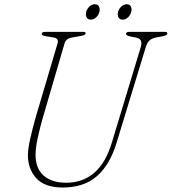

<svg xmlns="http://www.w3.org/2000/svg" viewBox="-20 -846 787 880"><path d="M493 -193.5 624.5 -628Q630.5 -648 625.8 -659.2Q621 -670.5 602.5 -674L574.5 -679.5Q557.5 -684 557.5 -690.5Q557.5 -700 573.5 -700H735Q747 -700 747 -693Q747 -688.5 743.8 -685.8Q740.5 -683 728.5 -680.5L695 -674Q677 -670.5 665.8 -661.2Q654.5 -652 647.5 -628L514 -190.5Q483.5 -90.5 424 -38.5Q364.5 13.5 267 13.5Q185 13.5 146 -29.5Q107 -72.5 108 -138Q108.5 -166 119 -212.2Q129.5 -258.5 142 -303L243.5 -646Q251 -670 226 -674L188 -680.5Q171.5 -683 171.5 -691.5Q171.5 -700 190 -700H360.5Q372.5 -700 372.5 -693.5Q372.5 -685.5 352 -681.5L307.5 -673.5Q282.5 -669 276 -647.5L175 -302Q160 -249 151.8 -208.8Q143.5 -168.5 143 -139.5Q142 -75.5 179.2 -42Q216.5 -8.5 284 -8.5Q358.5 -8.5 411.5 -53.5Q464.5 -98.5 493 -193.5ZM396 -756Q382.5 -756 377 -766.5Q371.5 -777 375 -791.5Q379 -806 390 -816.2Q401 -826.5 414.5 -826.5Q428 -826.5 433.5 -816.2Q439 -806 435.5 -791.5Q432 -777 420.8 -766.5Q409.5 -756 396 -756ZM542 -756Q528.5 -756 523 -766.5Q517.5 -777 521 -791.5Q525 -806 536.2 -816.2Q547.5 -826.5 561 -826.5Q574 -826.5 579.8 -816.2Q585.5 -806 581.5 -791.5Q578 -777 566.8 -766.5Q555.5 -756 542 -756Z"/></svg>

Font: Fraunces 72pt Soft Thin
Style: Italic
Weight: 100
Italic angle: -16°
Version: Version 1.000;[0bf87f6ff]